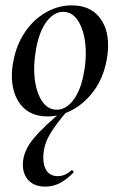

<svg xmlns="http://www.w3.org/2000/svg" viewBox="-20 -419 445 714"><path d="M24 -138Q24 -165 30 -193Q41 -252 72.5 -299Q104 -346 150 -372.5Q196 -399 247 -399Q312 -399 347 -358Q382 -317 382 -250Q382 -223 376 -193Q364 -129 329.5 -82Q295 -35 249.5 -10.5Q204 14 157 14Q93 14 58.5 -28Q24 -70 24 -138ZM292 -149Q299 -183 299 -221Q299 -287 276.5 -331Q254 -375 215 -375Q181 -375 153.5 -339Q126 -303 114 -236Q107 -194 107 -165Q107 -98 129.5 -54.5Q152 -11 191 -11Q226 -11 253.5 -48Q281 -85 292 -149ZM65 193Q65 144 105 96Q145 48 222 -14L231 -7Q187 43 164 83Q141 123 141 168Q141 199 154.5 217.5Q168 236 195 236Q222 236 246 214H247Q250 214 252.5 217.5Q255 221 253 223Q225 251 200.5 263Q176 275 148 275Q109 275 87 252.5Q65 230 65 193Z"/></svg>

Font: Cormorant Garamond SemiBold
Style: Italic
Weight: 600
Italic angle: -10°
Designer: Christian Thalmann (Catharsis Fonts)
Foundry: Catharsis Fonts
Version: Version 4.000